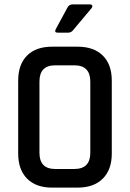

<svg xmlns="http://www.w3.org/2000/svg" viewBox="-20 -856 592 876"><path d="M312 -836H390Q398 -836 400.5 -831Q403 -826 398 -819L314 -719Q305 -707 291 -707H243Q226 -707 235 -724L287 -820Q294 -836 312 -836ZM232 -85H319Q392 -85 392 -159V-484Q392 -558 319 -558H232Q160 -558 160 -484V-159Q160 -85 232 -85ZM334 0H218Q144 0 103.5 -41Q63 -82 63 -155V-488Q63 -562 103.5 -602.5Q144 -643 218 -643H334Q408 -643 449 -602.5Q490 -562 490 -488V-155Q490 -82 449 -41Q408 0 334 0Z"/></svg>

Font: Rajdhani SemiBold
Style: Regular
Weight: 600
Designer: Satya Rajpurohit, Jyotish Sonowal
Foundry: Indian Type Foundry
Version: Version 1.201 February 1, 2022